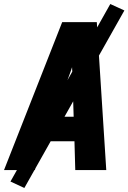

<svg xmlns="http://www.w3.org/2000/svg" viewBox="-42 -845 638 954"><path d="M-22 0H131L183 -143H328L332 0H486L439 -735H267ZM227 -265 309 -490Q313 -501 316 -511Q317 -501 317 -490L324 -265ZM79 89 576 -793 506 -825 10 57Z"/></svg>

Font: Iosevka Sparkle Heavy Oblique
Style: Regular
Weight: 900
Italic angle: -9°
Designer: Belleve Invis
Foundry: Belleve Invis
Version: Version 4.5.0; ttfautohint (v1.8.3)